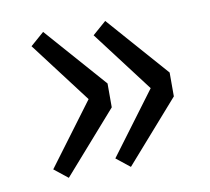

<svg xmlns="http://www.w3.org/2000/svg" viewBox="-56 -552 590 539"><g transform="rotate(-10 239.5 -282.0)"><path d="M99 -74 252 -248V-316L99 -490L60 -456L192 -282L60 -105ZM276 -74 429 -248V-316L276 -490L237 -456L369 -282L237 -105Z"/></g></svg>

Font: Noto Sans Japanese Regular
Style: Regular
Weight: 400
Designer: Ryoko NISHIZUKA (kana & ideographs); Paul D. Hunt (Latin, Greek & Cyrillic); Wenlong ZHANG (bopomofo); Sandoll Communica
Foundry: Adobe Systems Incorporated
Version: Version 1.000;PS 1;hotconv 1.0.78;makeotf.lib2.5.61930